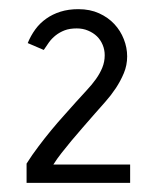

<svg xmlns="http://www.w3.org/2000/svg" viewBox="-20 -759 340 419"><path d="M38 -360V-402Q50 -421 63.8 -439.2Q77.5 -457.5 91.8 -474.8Q106 -492 119.8 -507.2Q133.5 -522.5 145 -535.5Q157.5 -549.5 169 -561.8Q180.5 -574 189.2 -586.2Q198 -598.5 203.2 -611.2Q208.5 -624 208.5 -638.5Q208.5 -650.5 204 -661.2Q199.5 -672 191.5 -679.8Q183.5 -687.5 172.2 -692.2Q161 -697 147.5 -697Q132 -697 121 -692.8Q110 -688.5 101.5 -681.8Q93 -675 87 -666.8Q81 -658.5 75.5 -650L40.5 -665Q47 -681 57 -694.8Q67 -708.5 80.8 -718.2Q94.5 -728 112 -733.5Q129.5 -739 151 -739Q176.5 -739 196.2 -730Q216 -721 229.5 -706.5Q243 -692 250.2 -673.5Q257.5 -655 257.5 -636Q257.5 -616.5 250.2 -599.2Q243 -582 232.5 -566.2Q222 -550.5 209.8 -536.8Q197.5 -523 187 -511Q174 -496 161 -481.2Q148 -466.5 136.2 -452.2Q124.5 -438 114.2 -425Q104 -412 96.5 -400H264V-360Z"/></svg>

Font: B612
Style: Regular
Weight: 400
Designer: Nicolas Chauveau, Thomas Paillot, Jonathan Favre-Lamarine, Jean-Luc Vinot
Foundry: AIRBUS
Version: Version 1.008